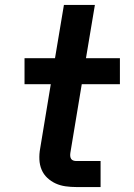

<svg xmlns="http://www.w3.org/2000/svg" viewBox="-20 -755 540 775"><path d="M288 0Q266 0 244.5 -3Q223 -6 204.5 -14.5Q186 -23 171 -37Q156 -51 148 -70Q140 -89 139 -111Q138 -133 142 -155L185 -415H79V-520H202L238 -735H363L327 -520H464V-415H310L264 -138Q263 -131 263.5 -125Q264 -119 267 -114Q270 -109 276 -107Q282 -105 288 -105H386V0Z"/></svg>

Font: Iosevka SS04 Extrabold Oblique
Style: Regular
Weight: 800
Italic angle: -9°
Monospace: yes
Designer: Belleve Invis
Foundry: Belleve Invis
Version: Version 19.0.0; ttfautohint (v1.8.4)